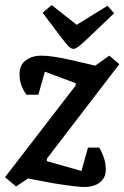

<svg xmlns="http://www.w3.org/2000/svg" viewBox="-41 -735 496 766"><path d="M298 11Q281 11 259 8.5Q237 6 213.5 2.5Q190 -1 165 -5L71 -23L23 9L-21 -28L261 -394V-403L138 -449L112 -357H65Q56 -367 46.5 -389Q37 -411 37 -439Q37 -477 63 -495Q89 -513 123 -513Q146 -513 176 -508.5Q206 -504 245 -495L339 -473L395 -513L435 -479L146 -102V-92L284 -53L310 -146H355Q364 -132 372.5 -108.5Q381 -85 381 -58Q381 -33 368 -17.5Q355 -2 336 4.5Q317 11 298 11ZM252 -540Q242 -540 231 -552Q220 -564 207 -581L129 -684L165 -715L265 -636L388 -712L414 -682L321 -593Q292 -565 276.5 -552.5Q261 -540 252 -540Z"/></svg>

Font: Faustina SemiBold
Style: Italic
Weight: 600
Italic angle: -8°
Designer: Alfonso Garcia
Foundry: http://www.omnibus-type.com
Version: Version 1.200